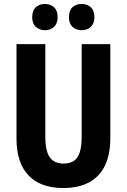

<svg xmlns="http://www.w3.org/2000/svg" viewBox="-20 -936 638 966"><path d="M535 -240Q535 -160 508.5 -104Q482 -48 429 -19Q376 10 298 10Q184 10 123.5 -53.5Q63 -117 63 -239V-714H208V-249Q208 -175 231 -144Q254 -113 299 -113Q331 -113 351.5 -126.5Q372 -140 381.5 -170.5Q391 -201 391 -250V-714H535ZM142 -849Q142 -883 160 -899.5Q178 -916 206 -916Q234 -916 252 -899.5Q270 -883 270 -850Q270 -818 252 -801Q234 -784 206 -784Q178 -784 160 -801Q142 -818 142 -849ZM327 -849Q327 -883 344.5 -899.5Q362 -916 391 -916Q419 -916 437 -899.5Q455 -883 455 -850Q455 -818 437 -801Q419 -784 391 -784Q362 -784 344.5 -801Q327 -818 327 -849Z"/></svg>

Font: Noto Sans Display Condensed
Style: Bold
Weight: 700
Width: 3
Designer: Monotype Design Team
Foundry: Monotype Imaging Inc.
Version: Version 2.003